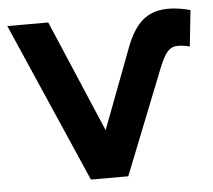

<svg xmlns="http://www.w3.org/2000/svg" viewBox="-44 -593 709 640"><g transform="rotate(-5 310.5 -272.5)"><path d="M235 0 2 -534H139L339 -64H262L399 -426Q419 -480 447 -508.5Q475 -537 516.5 -543Q558 -549 615 -534L602 -413Q572 -421 553.5 -418Q535 -415 522.5 -397Q510 -379 495 -340L360 0Z"/></g></svg>

Font: MOST Montserrat SemiBold
Style: Regular
Weight: 600
Designer: Julieta Ulanovsky
Foundry: Julieta Ulanovsky
Version: Version 8.000;March 11, 2024;FontCreator 15.0.0.2926 64-bit